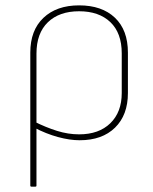

<svg xmlns="http://www.w3.org/2000/svg" viewBox="-20 -511 570 716"><path d="M97 185Q93 185 93 181V-315Q93 -398 142 -444.5Q191 -491 275 -491Q360 -491 408.5 -445Q457 -399 457 -315V-164Q457 -82 409 -35Q361 12 277 12Q240 12 196 0Q152 -12 108 -35L107 -58Q151 -36 192.5 -23Q234 -10 275 -10Q349 -10 391.5 -51.5Q434 -93 434 -164V-312Q434 -388 391.5 -428.5Q349 -469 275 -469Q201 -469 158.5 -428Q116 -387 116 -311V181Q116 185 112 185Z"/></svg>

Font: Sofia Sans Thin
Style: Regular
Weight: 250
Designer: Botio Nikoltchev, Ani Petrova
Foundry: lettersoup
Version: Version 4.101